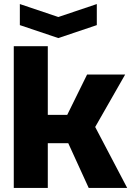

<svg xmlns="http://www.w3.org/2000/svg" viewBox="-20 -928 652 948"><path d="M48 0V-700H216V-361H312L410 -560H598L450 -301L608 0H418L317 -221H216V0ZM458 -908V-804L268 -740L78 -804V-908L268 -844Z"/></svg>

Font: Tektur
Style: Bold
Weight: 700
Designer: Adam Jagosz
Foundry: Adam Jagosz
Version: Version 1.005;gftools[0.9.30]